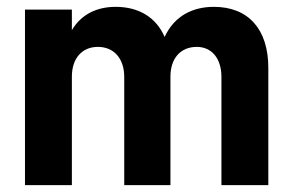

<svg xmlns="http://www.w3.org/2000/svg" viewBox="-20 -541 853 561"><path d="M627 -316V0H764V-343C764 -455 706 -521 605 -521C545 -521 490 -496 461 -433C437 -489 387 -521 318 -521C264 -521 218 -500 190 -453V-513H53V0H190V-317C190 -371 220 -404 266 -404C312 -404 343 -371 343 -316V0H478V-317C478 -371 508 -404 555 -404C598 -404 627 -371 627 -316Z"/></svg>

Font: Vanilla Cream ExtraBold
Style: Regular
Weight: 800
Designer: Jeremy Tribby, Jinavaṁso
Foundry: Tribby Type
Version: Version 1.422;Glyphs 3.1.2 (3151)